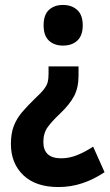

<svg xmlns="http://www.w3.org/2000/svg" viewBox="-20 -563 442 775"><path d="M297 -258Q297 -209 279 -175Q261 -141 222 -104Q191 -75 173 -50.5Q155 -26 155 10Q155 76 227 76Q259 76 290.5 63.5Q322 51 356 29L402 132Q359 161 312.5 176.5Q266 192 216 192Q124 192 74 144Q24 96 24 18Q24 -24 35.5 -54Q47 -84 68.5 -109.5Q90 -135 122 -166Q146 -188 157.5 -203Q169 -218 172.5 -231.5Q176 -245 176 -265V-295H297ZM314 -461Q314 -420 292.5 -399.5Q271 -379 234 -379Q199 -379 177.5 -399Q156 -419 156 -461Q156 -503 177.5 -523Q199 -543 234 -543Q270 -543 292 -522.5Q314 -502 314 -461Z"/></svg>

Font: Noto Sans Gurmukhi Condensed
Style: Bold
Weight: 700
Width: 3
Designer: Jelle Bosma - Monotype Design Team
Foundry: Monotype Imaging Inc.
Version: Version 2.004; ttfautohint (v1.8.4.7-5d5b)